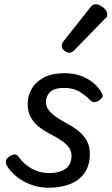

<svg xmlns="http://www.w3.org/2000/svg" viewBox="-20 -863 524 902"><path d="M208 19Q163 19 124 4Q85 -11 56.5 -34.5Q28 -58 14 -82Q7 -93 7.5 -104.5Q8 -116 21 -126Q35 -136 46.5 -137.5Q58 -139 67 -127Q90 -93 128 -71.5Q166 -50 208 -50Q244 -50 267.5 -59Q291 -68 303.5 -86Q316 -104 316 -130Q316 -156 301 -174Q286 -192 263 -206.5Q240 -221 213 -235Q186 -249 163 -267Q140 -285 125 -311Q110 -337 110 -374Q110 -411 128 -444Q146 -477 184.5 -498Q223 -519 284 -519Q328 -519 362 -506Q396 -493 419 -473Q442 -453 454 -434Q461 -423 462.5 -414Q464 -405 447 -392Q434 -383 424 -383Q414 -383 404 -392Q380 -417 351.5 -433.5Q323 -450 281 -450Q235 -450 215.5 -431Q196 -412 196 -383Q196 -360 211 -342.5Q226 -325 249 -310Q272 -295 299 -280.5Q326 -266 349 -247.5Q372 -229 387 -203Q402 -177 402 -140Q402 -85 376.5 -49.5Q351 -14 307 2.5Q263 19 208 19ZM305 -615Q295 -615 282.5 -625Q270 -635 270 -646Q270 -652 272 -658Q274 -664 279 -670L401 -824Q409 -836 416 -839.5Q423 -843 431 -843Q441 -843 453.5 -836Q466 -829 475 -818Q484 -807 484 -796Q484 -788 481 -783Q478 -778 471 -773L332 -630Q318 -615 305 -615Z"/></svg>

Font: Playwrite AU NSW
Style: Regular
Weight: 400
Designer: Veronika Burian, José Scaglione
Foundry: TypeTogether
Version: Version 1.002